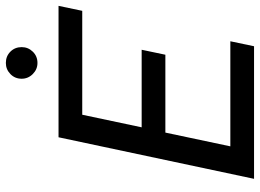

<svg xmlns="http://www.w3.org/2000/svg" viewBox="-136 -752 888 656"><g transform="rotate(-90 308.0 -424.0)"><path d="M25 0 167 -668H616L599 -587H244L201 -384H466L449 -303H183L136 -81H495L478 0ZM421 -740Q399 -740 383 -756Q367 -772 367 -794Q367 -817 383 -832.5Q399 -848 421 -848Q444 -848 459.5 -832.5Q475 -817 475 -794Q475 -772 459.5 -756Q444 -740 421 -740Z"/></g></svg>

Font: Atkinson Hyperlegible Next
Style: Italic
Weight: 400
Italic angle: -12°
Designer: Elliott Scott, Megan Eiswerth, Linus Boman, Theodore Petrosky, Letters from Sweden
Foundry: Applied Design Works, Letters from Sweden
Version: Version 2.001